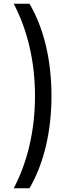

<svg xmlns="http://www.w3.org/2000/svg" viewBox="-20 -852 359 1037"><path d="M54 165H139C218 30 258 -144 258 -334C258 -525 218 -698 139 -832H54C128 -691 169 -521 169 -334C169 -148 129 23 54 165Z"/></svg>

Font: Noto Sans Gurmukhi UI ExtraCondensed Medium
Style: Regular
Weight: 500
Width: 2
Designer: Jelle Bosma - Monotype Design Team
Foundry: Monotype Imaging Inc.
Version: Version 2.004